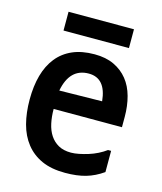

<svg xmlns="http://www.w3.org/2000/svg" viewBox="-104 -765 709 839"><g transform="rotate(15 250.0 -345.0)"><path d="M258 -449Q172 -449 152 -344L345 -347Q335 -449 258 -449ZM261 -537Q312 -537 349 -519.5Q386 -502 410.5 -471.5Q435 -441 446.5 -398.5Q458 -356 458 -307V-260H149Q149 -225 155.5 -195Q162 -165 176.5 -143Q191 -121 214 -108Q237 -95 271 -95Q287 -95 307 -99Q327 -103 348 -109.5Q369 -116 389 -126Q409 -136 425 -148H439V-52Q402 -26 362.5 -14.5Q323 -3 269 -3Q207 -3 163.5 -22.5Q120 -42 91.5 -78Q63 -114 50 -163.5Q37 -213 37 -273Q37 -334 50.5 -382.5Q64 -431 91.5 -465.5Q119 -500 161 -518.5Q203 -537 261 -537ZM398 -602H102V-687H398Z"/></g></svg>

Font: D2Coding
Style: Bold
Weight: 700
Monospace: yes
Designer: Yong-Rak Park; Jeong-Hwan Yoon; Sang-Min Lee;
Foundry: NHN Corporation
Version: Version 1.3.2; Build 20180524